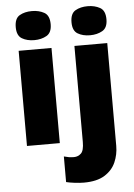

<svg xmlns="http://www.w3.org/2000/svg" viewBox="-65 -824 778 1112"><g transform="rotate(-5 324.5 -268.0)"><path d="M163.1 -775.9Q204.1 -775.9 234.6 -758.8Q265.1 -741.7 265.1 -690.9Q265.1 -641.6 234.6 -624.3Q204.1 -606.9 163.1 -606.9Q121.1 -606.9 91.6 -624.3Q62 -641.6 62 -690.9Q62 -741.7 91.6 -758.8Q121.1 -775.9 163.1 -775.9ZM257.8 -553.2V0H66.9V-553.2ZM386.2 -690.9Q386.2 -741.7 415.8 -758.8Q445.3 -775.9 487.3 -775.9Q528.3 -775.9 558.8 -758.8Q589.4 -741.7 589.4 -690.9Q589.4 -641.6 558.8 -624.3Q528.3 -606.9 487.3 -606.9Q445.3 -606.9 415.8 -624.3Q386.2 -641.6 386.2 -690.9ZM377 240.2Q354 240.2 324 236.6Q293.9 232.9 274.4 228V79.1Q290 83.5 303.2 85.7Q316.4 87.9 333 87.9Q356.4 87.9 373.8 71.5Q391.1 55.2 391.1 4.9V-553.2H582V44.9Q582 94.7 562.5 139.4Q543 184.1 498 212.2Q453.1 240.2 377 240.2Z"/></g></svg>

Font: Open Sans ExtraBold
Style: Regular
Weight: 800
Designer: Monotype Design Team
Foundry: Monotype Imaging Inc.
Version: Version 3.003; ttfautohint (v1.8.4)